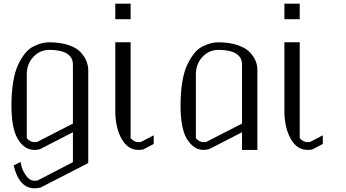

<svg xmlns="http://www.w3.org/2000/svg" viewBox="-20 -812 1872 1040"><path d="M250 -542Q195.3 -542 160.2 -503.4Q125 -464.8 125 -410.2V-63.5Q143.6 -42 167 -42Q176.8 -42 180.7 -43L375 -142.6V-461.9Q375 -540 250 -542ZM250 -583Q308.6 -582 351.1 -567.9Q393.6 -553.7 415.5 -530.3Q437.5 -506.8 447.3 -483.4Q457 -460 458 -433.6V71.3L199.2 204.1Q179.7 208 167 208Q84 208 53.7 84Q89.8 66.4 91.8 65.4Q91.8 71.3 97.7 92.8Q103.5 114.3 122.1 140.6Q140.6 167 167 167Q177.7 167 182.6 166L375 66.4V-95.7L196.3 -3.9Q184.6 0 167 0Q110.4 0 75.2 -61.5Q42 -118.2 42 -240.2Q42 -310.5 51.3 -367.2Q60.5 -423.8 77.6 -460Q94.7 -496.1 114.7 -521.5Q134.8 -546.9 159.7 -559.6Q184.6 -572.3 205.6 -577.6Q226.6 -583 250 -583Z M604.5 -792H687.5V-708H604.5ZM604.5 -583H687.5V-63.5Q707 -42 729.5 -42Q739.3 -42 743.2 -43L812.5 -79.1V-32.2L758.8 -3.9Q751 0 729.5 0Q673.8 0 640.1 -57.6Q606.4 -115.2 604.5 -203.1Z M1166 -583Q1224.6 -582 1267.6 -567.4Q1310.5 -552.7 1332.5 -529.8Q1354.5 -506.8 1364.3 -482.9Q1374 -459 1374 -433.6V0H1291V-95.7L1112.3 -3.9Q1092.8 0 1083 0Q1028.3 0 991.2 -61.5Q958 -118.2 958 -240.2Q958 -310.5 967.3 -367.2Q976.6 -423.8 993.7 -460Q1010.7 -496.1 1030.8 -521.5Q1050.8 -546.9 1075.7 -559.6Q1100.6 -572.3 1121.6 -577.6Q1142.6 -583 1166 -583ZM1166 -542Q1111.3 -542 1076.2 -503.4Q1041 -464.8 1041 -410.2V-63.5Q1059.6 -42 1083 -42Q1092.8 -42 1096.7 -43L1291 -142.6V-461.9Q1291 -540 1166 -542Z M1520.5 -792H1603.5V-708H1520.5ZM1520.5 -583H1603.5V-63.5Q1623 -42 1645.5 -42Q1655.3 -42 1659.2 -43L1728.5 -79.1V-32.2L1674.8 -3.9Q1667 0 1645.5 0Q1589.8 0 1556.2 -57.6Q1522.5 -115.2 1520.5 -203.1Z"/></svg>

Font: wanta
Style: Medium
Weight: 500
Version: Version 0.91